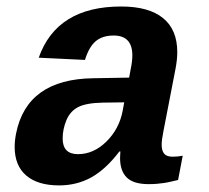

<svg xmlns="http://www.w3.org/2000/svg" viewBox="-20 -558 640 588"><path d="M161.1 9.8Q95.7 9.8 60.3 -20.5Q24.9 -50.8 24.9 -108.4Q24.9 -127.4 29.3 -149.4Q62.5 -315.9 266.1 -318.4L375.5 -320.3L380.4 -347.2Q385.3 -370.6 385.3 -388.2Q385.3 -449.2 328.1 -449.2Q293.5 -449.2 272.9 -431.6Q252.4 -414.1 240.2 -374.5L98.6 -381.3Q153.8 -538.1 351.1 -538.1Q435.5 -538.1 479.2 -502.7Q522.9 -467.3 522.9 -398.4Q522.9 -376 517.6 -347.7L480.5 -156.2Q475.1 -129.4 475.1 -114.7Q475.1 -96.7 482.7 -87.4Q490.2 -78.1 508.8 -78.1Q524.4 -78.1 539.6 -81.1L525.4 -6.8Q512.7 -3.9 502.4 -1.5Q492.2 1 482.2 2.4Q472.2 3.9 460.9 4.9Q449.7 5.9 435.1 5.9Q388.7 5.9 368.2 -14.4Q347.7 -34.7 347.7 -74.2L348.6 -94.2H345.7Q303.7 -39.1 259.3 -14.6Q214.8 9.8 161.1 9.8ZM360.4 -244.6 294.9 -243.7Q243.7 -242.7 219.2 -230Q194.8 -217.3 183.3 -189.7Q171.9 -162.1 171.9 -133.8Q171.9 -85.9 218.8 -85.9Q266.6 -85.9 305.7 -124.3Q344.7 -162.6 355.5 -217.8Z"/></svg>

Font: Cousine
Style: Bold Italic
Weight: 700
Italic angle: -12°
Monospace: yes
Designer: Steve Matteson
Foundry: Ascender Corporation
Version: Version 1.20